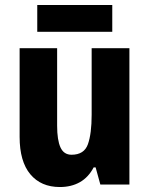

<svg xmlns="http://www.w3.org/2000/svg" viewBox="-20 -743 601 773"><path d="M501 -549V0H384L365 -69H357Q336 -29 301.5 -9.5Q267 10 221 10Q145 10 102 -41.5Q59 -93 59 -192V-549H210V-237Q210 -179 223.5 -149.5Q237 -120 268 -120Q319 -120 334 -162.5Q349 -205 349 -281V-549ZM432 -723V-615H130V-723Z"/></svg>

Font: Noto Sans Tamil Condensed ExtraBold
Style: Regular
Weight: 800
Width: 3
Designer: Jelle Bosma - Monotype Design Team
Foundry: Monotype Imaging Inc.
Version: Version 2.004; ttfautohint (v1.8.4.7-5d5b)